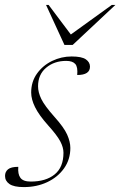

<svg xmlns="http://www.w3.org/2000/svg" viewBox="-34 -752 490 782"><path d="M40.5 -72.5Q38 -43 49 -28Q60 -12.5 91 -12.5Q153 -12.5 188.8 -41.8Q224.5 -71 224.5 -130Q224.5 -151.5 211.5 -176.2Q198.5 -201 161.5 -242Q124.5 -283.5 108.8 -315.5Q93 -347.5 93 -375Q93 -419.5 116.8 -452.5Q140.5 -485.5 178.2 -503.8Q216 -522 257.5 -522Q299 -522 315.8 -510.2Q332.5 -498.5 332.5 -480.5Q332.5 -446.5 280.5 -446.5Q283.5 -479.5 272.5 -491.5Q261.5 -504 235.5 -504Q187 -504 154 -476.2Q121 -448.5 121 -400.5Q121 -376 134.2 -348.8Q147.5 -321.5 187 -277Q226.5 -233 239.5 -203.8Q252.5 -174.5 252.5 -149.5Q252.5 -102.5 227 -66.5Q201.5 -30.5 158.5 -10.2Q115.5 10 63 10Q22.5 10 4.5 -2.5Q-13.5 -15 -13.5 -35.5Q-13.5 -52.5 -1.2 -62.5Q11 -72.5 40.5 -72.5ZM436 -732 262 -569H228.5L153.5 -732H164L254.5 -611.5L421.5 -732Z"/></svg>

Font: Newsreader 72pt ExtraLight
Style: Italic
Weight: 275
Italic angle: -17°
Designer: Hugues Gentile
Foundry: Production Type
Version: Version 1.003; ttfautohint (v1.8.3)